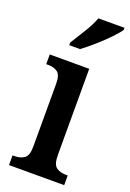

<svg xmlns="http://www.w3.org/2000/svg" viewBox="-148 -819 592 873"><g transform="rotate(20 148.5 -383.0)"><path d="M16 0V-47H26Q55 -47 73 -60.5Q91 -74 91 -117V-420Q91 -463 73.5 -476Q56 -489 29 -489H18V-536H209V-120Q209 -74 227 -60.5Q245 -47 273 -47H283V0ZM87 -619Q108 -652 132.5 -692Q157 -732 170 -766H296V-756Q285 -739 258 -711Q231 -683 198.5 -654.5Q166 -626 139 -606H87Z"/></g></svg>

Font: Noto Serif Hebrew Condensed SemiBold
Style: Regular
Weight: 600
Width: 3
Designer: Monotype Design Team
Foundry: Monotype Imaging Inc.
Version: Version 2.004; ttfautohint (v1.8.4.7-5d5b)